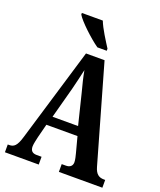

<svg xmlns="http://www.w3.org/2000/svg" viewBox="-166 -1034 950 1137"><g transform="rotate(20 309.0 -465.5)"><path d="M306 -771H365V-784C341 -822 299 -886 282 -931H150V-921C170 -886 254 -807 306 -771ZM4 0H217V-49H186C156 -49 146 -65 146 -89C146 -107 154 -135 157 -151L179 -237H375L401 -139C405 -124 411 -100 411 -85C411 -61 395 -49 371 -49H344V0H618V-49H610C578 -49 558 -63 546 -105L372 -714H255L78 -124C60 -62 42 -49 13 -49H4ZM197 -294 250 -491C261 -534 271 -578 280 -618C287 -578 298 -534 311 -485L358 -294Z"/></g></svg>

Font: Noto Serif Bengali ExtraCondensed
Style: Bold
Weight: 700
Width: 2
Designer: Juan Bruce, Universal Thirst, Indian Type Foundry and the Monotype Design Team.
Foundry: Monotype Imaging Inc.
Version: Version 2.003